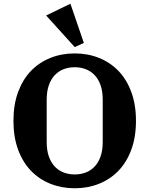

<svg xmlns="http://www.w3.org/2000/svg" viewBox="-20 -996 800 1028"><path d="M380 -62Q411 -62 438 -72Q465 -82 485.5 -103Q506 -124 518 -157Q530 -190 530 -236V-462Q530 -508 518 -541Q506 -574 485.5 -595Q465 -616 438 -626Q411 -636 380 -636Q349 -636 322 -626Q295 -616 274.5 -595Q254 -574 242 -541Q230 -508 230 -462V-236Q230 -190 242 -157Q254 -124 274.5 -103Q295 -82 322 -72Q349 -62 380 -62ZM380 12Q310 12 250 -12Q190 -36 146 -81.5Q102 -127 77 -194.5Q52 -262 52 -349Q52 -436 77 -503.5Q102 -571 146 -616.5Q190 -662 250 -686Q310 -710 380 -710Q450 -710 510 -686Q570 -662 614 -616.5Q658 -571 683 -503.5Q708 -436 708 -349Q708 -262 683 -194.5Q658 -127 614 -81.5Q570 -36 510 -12Q450 12 380 12ZM227 -913 357 -976 429 -766 380 -744Z"/></svg>

Font: IBM Plex Serif
Style: Bold
Weight: 700
Designer: Mike Abbink, Paul van der Laan, Pieter van Rosmalen
Foundry: Bold Monday
Version: Version 2.008